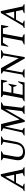

<svg xmlns="http://www.w3.org/2000/svg" viewBox="1943 -2563 615 4571"><g transform="rotate(-90 2250.5 -277.5)"><path d="M-15 0 -12 -16 42 -44 345 -565H390L501 -47L554 -16L551 0H339L342 -16L419 -47L386 -204H187L96 -44L164 -16L160 0ZM211 -247H377L332 -458Z M911 10Q828 10 774.5 -30Q721 -70 721 -158Q721 -184 727 -216L779 -504L719 -544L722 -560H935L932 -544L859 -504L809 -229Q803 -194 803 -167Q803 -97 837.5 -67.5Q872 -38 929 -38Q1002 -38 1046 -79.5Q1090 -121 1104 -199L1160 -506L1084 -544L1087 -560H1289L1287 -544L1214 -505L1162 -216Q1121 10 911 10Z M1309 0 1312 -16 1384 -56 1484 -506 1413 -544 1416 -560H1583L1690 -119L1939 -560H2102L2098 -544L2023 -506L1970 -56L2022 -16L2019 0H1819L1822 -16L1889 -56L1939 -464L1671 4H1635L1522 -471L1434 -57L1494 -16L1491 0Z M2122 0 2125 -16 2199 -56 2282 -504 2222 -544 2225 -560H2639L2612 -414H2595L2566 -515H2365L2327 -313H2472L2527 -383H2543L2507 -192H2490L2465 -268H2319L2277 -45H2517L2584 -155H2600L2573 0Z M2684 0 2687 -16 2762 -56 2843 -503 2783 -544 2786 -560H2915L3151 -140L3216 -506L3140 -544L3143 -560H3344L3341 -544L3266 -506L3176 4H3144L2884 -453L2812 -55L2890 -16L2887 0Z M3475 0 3478 -16 3567 -56 3652 -515H3517L3440 -388H3424L3455 -560H3942L3912 -388H3895L3865 -515H3733L3647 -56L3723 -16L3720 0Z M3867 0 3870 -16 3924 -44 4227 -565H4272L4383 -47L4436 -16L4433 0H4221L4224 -16L4301 -47L4268 -204H4069L3978 -44L4046 -16L4042 0ZM4093 -247H4259L4214 -458Z"/></g></svg>

Font: Spectral SC
Style: Italic
Weight: 400
Italic angle: -10°
Designer: Jean-Baptiste Levee
Foundry: Production Type
Version: Version 2.001